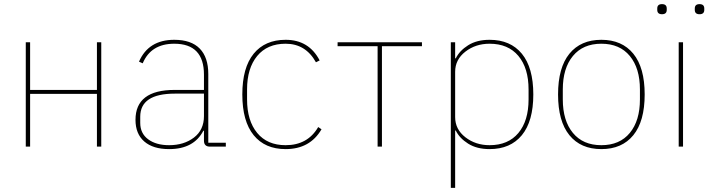

<svg xmlns="http://www.w3.org/2000/svg" viewBox="-20 -711 3437 931"><path d="M105 0V-506H126V-275H450V-506H471V0H450V-256H126V0Z M1075 0H998Q969 0 969 -29V-77H966Q920 12 800 12Q722 12 679.5 -25Q637 -62 637 -130Q637 -275 827 -275H969V-349Q969 -499 825 -499Q712 -499 672 -404L654 -412Q700 -518 825 -518Q907 -518 948.5 -475.5Q990 -433 990 -352V-19H1075ZM800 -7Q872 -7 920.5 -44Q969 -81 969 -148V-257H828Q660 -257 660 -145V-115Q660 -64 698.5 -35.5Q737 -7 800 -7Z M1365 12Q1265 12 1210 -55.5Q1155 -123 1155 -253Q1155 -383 1210 -450.5Q1265 -518 1365 -518Q1478 -518 1530 -418L1512 -409Q1462 -499 1365 -499Q1276 -499 1227 -439.5Q1178 -380 1178 -277V-229Q1178 -126 1227 -66.5Q1276 -7 1365 -7Q1472 -7 1523 -95L1539 -84Q1483 12 1365 12Z M1811 0V-487H1617V-506H2026V-487H1832V0Z M2166 200V-506H2187V-428H2190Q2208 -465 2250 -491.5Q2292 -518 2354 -518Q2455 -518 2510.5 -450.5Q2566 -383 2566 -253Q2566 -123 2510.5 -55.5Q2455 12 2354 12Q2292 12 2250 -14.5Q2208 -41 2190 -78H2187V200ZM2354 -7Q2444 -7 2493.5 -66Q2543 -125 2543 -229V-277Q2543 -381 2493.5 -440Q2444 -499 2354 -499Q2286 -499 2236.5 -460.5Q2187 -422 2187 -363V-143Q2187 -84 2236.5 -45.5Q2286 -7 2354 -7Z M3051 -55.5Q2996 12 2896 12Q2796 12 2741 -55.5Q2686 -123 2686 -253Q2686 -383 2741 -450.5Q2796 -518 2896 -518Q2996 -518 3051 -450.5Q3106 -383 3106 -253Q3106 -123 3051 -55.5ZM3083 -229V-277Q3083 -380 3034 -439.5Q2985 -499 2896 -499Q2807 -499 2758 -439.5Q2709 -380 2709 -277V-229Q2709 -126 2758 -66.5Q2807 -7 2896 -7Q2985 -7 3034 -66.5Q3083 -126 3083 -229Z M3167 -663V-670Q3167 -691 3190 -691Q3213 -691 3213 -670V-663Q3213 -642 3190 -642Q3167 -642 3167 -663ZM3349 -663V-670Q3349 -691 3372 -691Q3395 -691 3395 -670V-663Q3395 -642 3372 -642Q3349 -642 3349 -663ZM3292 0H3271V-506H3292Z"/></svg>

Font: IBM Plex Sans Thin
Style: Regular
Weight: 100
Designer: Mike Abbink, Paul van der Laan, Pieter van Rosmalen
Foundry: Bold Monday
Version: Version 3.0